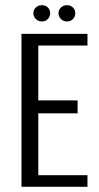

<svg xmlns="http://www.w3.org/2000/svg" viewBox="-20 -722 382 742"><path d="M63 0V-591H318V-546H128V-334H280V-284H128V-45H318V0ZM142 -639Q128 -639 118.5 -648.5Q109 -658 109 -671Q109 -684 118.5 -693Q128 -702 142 -702Q156 -702 165 -693Q174 -684 174 -671Q174 -658 165 -648.5Q156 -639 142 -639ZM239 -639Q225 -639 215.5 -648.5Q206 -658 206 -671Q206 -684 215.5 -693Q225 -702 239 -702Q253 -702 262 -693Q271 -684 271 -671Q271 -658 262 -648.5Q253 -639 239 -639Z"/></svg>

Font: Alumni Sans
Style: Regular
Weight: 400
Designer: Robert E. Leuschke
Foundry: Robert E. Leuschke
Version: Version 1.018